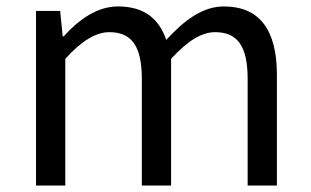

<svg xmlns="http://www.w3.org/2000/svg" viewBox="-20 -577 966 597"><path d="M92 0H183V-394C233 -450 279 -477 320 -477C389 -477 421 -434 421 -332V0H512V-394C563 -450 607 -477 649 -477C718 -477 750 -434 750 -332V0H841V-344C841 -483 788 -557 676 -557C610 -557 553 -514 497 -453C475 -517 430 -557 347 -557C282 -557 225 -516 178 -464H175L167 -543H92Z"/></svg>

Font: Source Han Sans CN Regular
Style: Regular
Weight: 400
Designer: Ryoko NISHIZUKA (kana & ideographs); Paul D. Hunt (Latin, Greek & Cyrillic); Wenlong ZHANG (bopomofo); Sandoll Communica
Foundry: Adobe Systems Incorporated
Version: Version 1.004;PS 1.004;hotconv 1.0.82;makeotf.lib2.5.63406